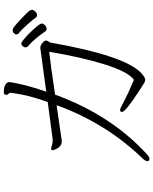

<svg xmlns="http://www.w3.org/2000/svg" viewBox="85 -866 829 1040"><g transform="rotate(-90 500.0 -346.5)"><path d="M506 -728Q506 -741 521 -741Q547 -741 561 -732Q575 -723 575 -712.5Q575 -702 563.5 -649.5Q552 -597 523 -511L758 -543H762Q773 -543 786.5 -532Q800 -521 800 -513.5Q800 -506 795 -499Q790 -492 789 -488Q717 -80 622 5Q599 25 589.5 25Q580 25 573.5 21.5Q567 18 551 7.5Q535 -3 512 -18Q413 -83 413 -101Q413 -111 425 -111Q432 -111 471.5 -89.5Q511 -68 587 -36Q631 -67 671 -196Q711 -325 739 -495Q678 -489 507 -463Q395 -157 181 37Q169 48 158 48Q147 48 147 37Q147 26 160 12Q352 -186 450 -455Q262 -427 258 -427H253Q227 -427 212 -458Q206 -470 206 -476.5Q206 -483 212 -484H215Q225 -484 233.5 -480Q242 -476 263 -476L467 -503Q498 -592 507.5 -645Q517 -698 517 -704.5Q517 -711 511.5 -715.5Q506 -720 506 -728ZM839 -660Q833 -665 833 -672.5Q833 -680 840 -686.5Q847 -693 854.5 -693Q862 -693 869 -688.5Q876 -684 890.5 -671.5Q905 -659 920.5 -644Q936 -629 948.5 -616.5Q961 -604 963.5 -598Q966 -592 966 -586Q966 -580 957 -570.5Q948 -561 938 -561Q928 -561 922.5 -570Q917 -579 886.5 -613.5Q856 -648 839 -660ZM864 -509Q854 -509 849 -517Q808 -577 768 -611Q763 -615 763 -623Q763 -631 769.5 -638.5Q776 -646 783 -646Q790 -646 807.5 -631.5Q825 -617 844.5 -597Q864 -577 878 -560Q892 -543 892 -535Q892 -527 883 -518Q874 -509 864 -509Z"/></g></svg>

Font: LXGW WenKai Lite Light
Style: Regular
Weight: 300
Designer: LXGW / Fontworks Inc.
Foundry: LXGW / Fontworks Inc.
Version: Version 1.511; March 25, 2025